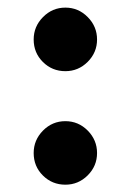

<svg xmlns="http://www.w3.org/2000/svg" viewBox="-20 -493 349 512"><path d="M69.8 -387.7Q69.8 -422.4 94.7 -447.5Q119.6 -472.7 154.3 -472.7Q189 -472.7 213.9 -447.5Q238.8 -422.4 238.8 -387.7Q238.8 -353 213.9 -328.1Q189 -303.2 154.3 -303.2Q119.1 -303.2 94.5 -327.6Q69.8 -352.1 69.8 -387.7ZM69.8 -85Q69.8 -119.6 94.7 -144.8Q119.6 -169.9 154.3 -169.9Q189 -169.9 213.9 -144.8Q238.8 -119.6 238.8 -85Q238.8 -50.3 213.9 -25.4Q189 -0.5 154.3 -0.5Q119.1 -0.5 94.5 -24.9Q69.8 -49.3 69.8 -85Z"/></svg>

Font: Shabnam WOL
Style: Bold-WOL
Weight: 700
Foundry: DejaVu fonts team - Redesigned by Saber Rastikerdar - Based on Vazir font
Version: Version 5.0.0